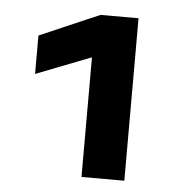

<svg xmlns="http://www.w3.org/2000/svg" viewBox="-40 -478 495 518"><g transform="rotate(5 207.5 -219.0)"><path d="M315 -439V1H199V-323L50 -265V-369L212 -439H315Z"/></g></svg>

Font: Wallpoet
Style: Regular
Weight: 400
Designer: Lars Berggren
Foundry: Lars Berggren
Version: Version 1.000